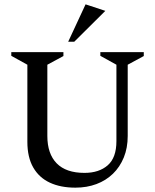

<svg xmlns="http://www.w3.org/2000/svg" viewBox="-20 -852 714 884"><path d="M327 12Q259 12 209.5 -11Q160 -34 133 -81Q106 -128 106 -199V-554L32 -595V-612H272V-594L198 -554V-226Q198 -144 241 -100Q284 -56 369 -56Q436 -56 476 -91Q516 -126 516 -202V-554L442 -595V-612H642V-594L568 -554V-226Q568 -171 550 -127Q532 -83 500 -52Q468 -21 424 -4.5Q380 12 327 12ZM294 -660 374 -832 465 -802 322 -660Z"/></svg>

Font: Ancizar Serif Light
Style: Regular
Weight: 400
Version: Version 8.100